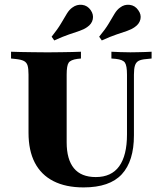

<svg xmlns="http://www.w3.org/2000/svg" viewBox="-20 -793 683 824"><path d="M102.4 -369.4V-472.6Q102.4 -498.4 98.4 -511.7Q94.4 -525 83.1 -531Q71.8 -537.1 50 -539.5L27.4 -541.9V-571Q44.4 -570.2 69 -569.8Q93.5 -569.4 120.6 -569Q147.6 -568.5 172.6 -568.5H183.9H196Q219.4 -568.5 243.5 -569Q267.7 -569.4 289.9 -569.8Q312.1 -570.2 327.4 -571V-541.9L312.1 -540.3Q283.1 -536.3 274.6 -523.8Q266.1 -511.3 266.1 -472.6V-369.4ZM338.7 11.3Q262.1 11.3 209.3 -15.7Q156.5 -42.7 129.4 -94.8Q102.4 -146.8 102.4 -223.4V-369.4H266.1V-182.3Q266.1 -108.9 297.2 -71Q328.2 -33.1 391.1 -33.1Q458.1 -33.1 491.5 -79.4Q525 -125.8 525 -216.1V-369.4H554.8V-212.1Q554.8 -101.6 502.8 -45.2Q450.8 11.3 338.7 11.3ZM525 -369.4V-472.6Q525 -511.3 516.1 -524.2Q507.3 -537.1 477.4 -540.3L458.1 -541.9V-571Q472.6 -570.2 495.6 -569.4Q518.5 -568.5 539.5 -568.5Q554.8 -568.5 571.4 -569Q587.9 -569.4 603.6 -569.8Q619.4 -570.2 630.6 -571V-541.9L608.1 -539.5Q586.3 -537.9 575 -531.9Q563.7 -525.8 559.3 -512.1Q554.8 -498.4 554.8 -472.6V-369.4ZM416.9 -619.4 405.6 -635.5Q432.3 -667.7 446.8 -692.3Q461.3 -716.9 471.8 -734.3Q482.3 -751.6 495.2 -760.5Q513.7 -775 536.7 -772.2Q559.7 -769.4 573.4 -749.2Q587.1 -730.6 582.7 -710.5Q578.2 -690.3 558.1 -676.6Q544.4 -666.9 525.8 -660.5Q507.3 -654 480.6 -645.2Q454 -636.3 416.9 -619.4ZM212.9 -619.4 201.6 -635.5Q227.4 -667.7 241.9 -692.3Q256.5 -716.9 266.9 -734.3Q277.4 -751.6 290.3 -760.5Q309.7 -775 332.7 -772.2Q355.6 -769.4 369.4 -749.2Q382.3 -730.6 378.2 -710.5Q374.2 -690.3 354 -676.6Q340.3 -666.9 321.4 -660.5Q302.4 -654 276.2 -645.2Q250 -636.3 212.9 -619.4Z"/></svg>

Font: Playfair 5pt SemiExpanded Light Black
Style: Regular
Weight: 900
Version: Version 2.203